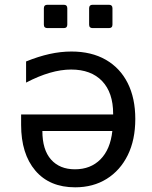

<svg xmlns="http://www.w3.org/2000/svg" viewBox="-20 -778 642 812"><path d="M180.2 -659.2Q165.5 -659.2 165.5 -673.8V-743.2Q165.5 -757.8 180.2 -757.8H250Q264.6 -757.8 264.6 -743.2V-673.8Q264.6 -659.2 250 -659.2ZM371.6 -659.2Q356.9 -659.2 356.9 -673.8V-743.2Q356.9 -757.8 371.6 -757.8H440.9Q455.6 -757.8 455.6 -743.2V-673.8Q455.6 -659.2 440.9 -659.2ZM297.9 14.2Q189.5 14.2 129.4 -56.6Q69.3 -127.4 69.3 -250V-293.9H458.5V-296.9Q458.5 -386.2 411.9 -435.1Q365.2 -483.9 280.8 -483.9Q195.8 -483.9 90.3 -428.7V-518.1Q142.1 -539.1 189.2 -549.6Q236.3 -560.1 282.2 -560.1Q366.7 -560.1 427.2 -525.4Q487.8 -490.7 520 -426.8Q552.2 -362.8 552.2 -274.9Q552.2 -186.5 520.3 -121.8Q488.3 -57.1 431.2 -21.5Q374 14.2 297.9 14.2ZM296.9 -62Q363.3 -62 405 -104.2Q446.8 -146.5 455.1 -224.1H159.2Q159.2 -144.5 195.8 -103.3Q232.4 -62 296.9 -62Z"/></svg>

Font: Vazir Code Hack
Style: Code-Hack
Weight: 400
Foundry: DejaVu fonts team - Redesigned by Saber Rastikerdar
Version: Version 1.1.2